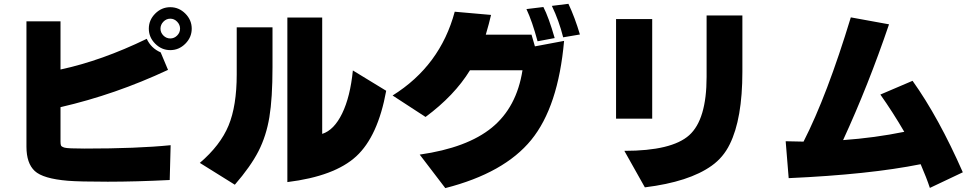

<svg xmlns="http://www.w3.org/2000/svg" viewBox="-20 -885 5040 996"><path d="M117.2 -124V-774.4H293.9V-524.4Q507.8 -570.3 741.2 -683.6Q763.7 -634.8 813.5 -613.3L851.6 -522.5Q578.1 -394.5 293.9 -329.1V-150.4Q293.9 -136.7 296.4 -130.4Q298.8 -124 314.9 -119.1Q331.1 -114.3 418.9 -114.3Q691.4 -114.3 865.2 -131.8L860.4 48.8Q686.5 57.6 539.1 57.6Q391.6 57.6 332 52.7Q203.1 42 160.2 2Q117.2 -38.1 117.2 -124ZM785.2 -658.2Q752 -691.4 752 -736.3Q752 -781.2 785.2 -814.5Q818.4 -847.7 863.3 -847.7Q908.2 -847.7 941.4 -814.5Q974.6 -781.2 974.6 -736.3Q974.6 -691.4 941.4 -658.2Q908.2 -625 863.3 -625Q818.4 -625 785.2 -658.2ZM827.6 -772.5Q812.5 -756.8 812.5 -736.3Q812.5 -715.8 827.6 -700.7Q842.8 -685.5 863.3 -685.5Q883.8 -685.5 898.9 -700.7Q914.1 -715.8 914.1 -736.3Q914.1 -756.8 898.9 -772.5Q883.8 -788.1 863.3 -788.1Q842.8 -788.1 827.6 -772.5Z M1016.6 -40Q1123 -130.9 1165.5 -233.4Q1208 -335.9 1208 -499V-743.2H1393.6V-536.1Q1393.6 -375 1377.4 -277.3Q1361.3 -179.7 1320.8 -100.6Q1280.3 -21.5 1198.2 73.2ZM1470.7 59.6V-793.9H1651.4V-190.4Q1712.9 -210 1754.9 -296.4Q1796.9 -382.8 1810.5 -519.5L1983.4 -414.1Q1940.4 -177.7 1828.1 -74.2Q1715.8 29.3 1470.7 59.6Z M2016.6 -389.6Q2263.7 -543.9 2338.9 -824.2L2527.3 -807.6Q2517.6 -764.6 2500 -705.1H2737.3Q2749 -666 2754.9 -644.5L2906.2 -672.9Q2876 -331.1 2735.8 -159.2Q2595.7 12.7 2290 90.8L2157.2 -83Q2403.3 -118.2 2531.7 -223.1Q2660.2 -328.1 2690.4 -520.5H2418Q2336.9 -388.7 2187.5 -278.3ZM2710.9 -837.9 2798.8 -848.6Q2826.2 -795.9 2857.4 -687.5L2768.6 -670.9Q2741.2 -773.4 2710.9 -837.9ZM2842.8 -854.5 2928.7 -865.2Q2961.9 -794.9 2988.3 -706.1L2901.4 -691.4Q2879.9 -777.3 2842.8 -854.5Z M3175.8 -269.5V-786.1H3363.3V-269.5ZM3218.8 -102.5Q3464.8 -102.5 3555.2 -183.6Q3645.5 -264.6 3645.5 -486.3V-804.7H3831.1V-512.7Q3831.1 -268.6 3765.6 -136.7Q3732.4 -68.4 3671.9 -25.4Q3554.7 58.6 3325.2 86.9Z M4055.7 -152.3Q4116.2 -150.4 4145.5 -150.4H4148.4Q4270.5 -389.6 4393.6 -794.9L4591.8 -758.8Q4484.4 -442.4 4353.5 -158.2Q4517.6 -169.9 4670.9 -201.2Q4612.3 -301.8 4546.9 -394.5L4713.9 -465.8Q4849.6 -275.4 4974.6 8.8L4803.7 89.8Q4787.1 39.1 4755.9 -33.2Q4488.3 20.5 4071.3 39.1Z"/></svg>

Font: GenEi M Gothic v2 Black
Style: Regular
Weight: 900
Version: Version 2.0